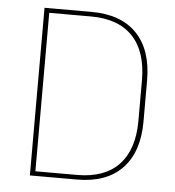

<svg xmlns="http://www.w3.org/2000/svg" viewBox="-48 -684 665 729"><g transform="rotate(5 284.0 -319.5)"><path d="M102.5 0V-17.5H271Q376 -17.5 430.5 -75.5Q485 -133.5 485 -242V-397Q485 -506 430.5 -563.8Q376 -621.5 271 -621.5H101.5V-639H271.5Q384.5 -639 444.5 -576.5Q504.5 -514 504.5 -397.5V-241.5Q504.5 -125.5 444.5 -62.8Q384.5 0 271.5 0ZM92.5 0V-639H112V0Z"/></g></svg>

Font: Anek Gurmukhi Medium Thin
Style: Regular
Weight: 250
Version: Version 1.003